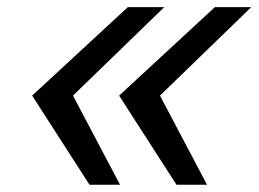

<svg xmlns="http://www.w3.org/2000/svg" viewBox="-20 -508 711 528"><path d="M465.3 0 307.6 -245.1 570.8 -488.3H670.9L419.9 -245.1L549.3 0ZM226.1 0 68.4 -245.1 331.5 -488.3H431.6L180.7 -245.1L310.1 0Z"/></svg>

Font: Andika New Basic
Style: Italic
Weight: 400
Italic angle: -14°
Designer: Victor Gaultney, Annie Olsen, Julie Remington, Don Collingsworth, Eric Hays
Foundry: SIL International
Version: Version 5.500